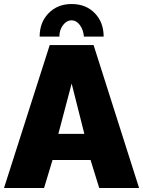

<svg xmlns="http://www.w3.org/2000/svg" viewBox="-22 -934 711 954"><path d="M225 -710H443L669 0H471L428 -139H239L197 0H-2ZM397 -269 334 -519 268 -269ZM334 -833Q309 -833 291 -809Q273 -785 273 -752H175Q175 -823 219.5 -868.5Q264 -914 334 -914Q405 -914 449 -868.5Q493 -823 493 -752H395Q392 -787 374.5 -810Q357 -833 334 -833Z"/></svg>

Font: Raleway Black
Style: Regular
Weight: 900
Designer: Matt McInerney, Pablo Impallari, Rodrigo Fuenzalida
Foundry: Matt McInerney, Pablo Impallari, Rodrigo Fuenzalida
Version: Version 4.026